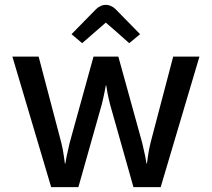

<svg xmlns="http://www.w3.org/2000/svg" viewBox="-20 -773 875 793"><path d="M803.7 -539.1Q776.4 -539.1 695.3 -539.1Q671.9 -450.2 601.6 -182.6Q594.7 -154.3 590.8 -126Q586.9 -97.7 586.9 -97.7Q585.9 -97.7 585 -97.7Q585 -97.7 580.1 -126Q574.2 -154.3 567.4 -182.6Q534.2 -301.8 468.8 -539.1Q456.1 -539.1 417 -539.1Q404.3 -539.1 366.2 -539.1Q341.8 -450.2 267.6 -182.6Q260.7 -154.3 254.9 -126Q250 -97.7 250 -97.7Q249 -97.7 248 -97.7Q248 -97.7 244.1 -126Q240.2 -154.3 233.4 -182.6Q202.1 -301.8 139.6 -539.1Q112.3 -539.1 31.2 -539.1Q71.3 -404.3 191.4 0Q219.7 0 303.7 0Q328.1 -85.9 400.4 -341.8Q407.2 -369.1 412.1 -394.5Q417 -419.9 417 -419.9Q418 -419.9 418.9 -419.9Q418.9 -419.9 422.9 -394.5Q427.7 -369.1 434.6 -341.8Q466.8 -227.5 531.2 0Q559.6 0 643.6 0Q683.6 -134.8 803.7 -539.1ZM558.6 -631.8Q533.2 -658.2 457 -735.4Q448.2 -744.1 438.5 -748Q428.7 -752.9 417 -752.9Q405.3 -752.9 395.5 -748Q385.7 -744.1 377 -735.4Q342.8 -700.2 275.4 -631.8Q286.1 -623 319.3 -594.7Q343.8 -616.2 417 -679.7Q441.4 -659.2 513.7 -594.7Q525.4 -604.5 558.6 -631.8Z"/></svg>

Font: DaxlinePro-Medium
Style: Medium
Weight: 400
Designer: Hans Reichel
Version: Version 7.502; 2006